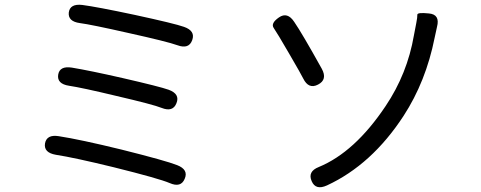

<svg xmlns="http://www.w3.org/2000/svg" viewBox="-20 -773 2040 815"><path d="M764 -14Q748 25 700 4Q656 -15 463 -63Q295 -104 217 -116Q165 -125 171 -164Q178 -203 229 -195Q320 -181 496 -138Q684 -91 732 -72Q781 -53 764 -14ZM729 -335Q714 -296 666 -315Q632 -329 473 -366Q327 -401 273 -409Q221 -417 227 -456Q233 -494 285 -486Q363 -473 499 -442Q660 -405 696 -392Q745 -374 729 -335ZM796 -603Q782 -563 733 -581Q692 -596 525 -633Q366 -669 319 -675Q268 -682 272 -720Q277 -758 329 -752Q391 -744 551 -710Q722 -673 761 -659Q810 -642 796 -603Z M1368 14Q1320 36 1303 -4Q1285 -45 1333 -64Q1486 -127 1617 -323Q1709 -460 1737 -623Q1742 -649 1747 -675Q1752 -700 1751.5 -710.5Q1751 -721 1800 -716Q1849 -712 1835 -659Q1830 -638 1825 -613Q1788 -427 1693 -281Q1558 -74 1368 14ZM1330 -414Q1290 -393 1267 -440Q1260 -455 1207 -546Q1156 -634 1142 -654Q1128 -674 1164 -699Q1200 -724 1229 -680Q1262 -632 1346 -481Q1371 -435 1330 -414Z"/></svg>

Font: Resource Han Rounded HK
Style: Regular
Weight: 400
Designer: Cyano Hao (round all glyphs); Ryoko NISHIZUKA  (kana, bopomofo & ideographs); Paul D. Hunt (Latin, Greek & Cyrillic); Sa
Foundry: Cyano Hao
Version: 0.990